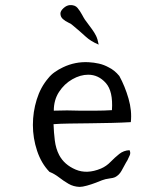

<svg xmlns="http://www.w3.org/2000/svg" viewBox="-20 -718 640 753"><path d="M493 -239Q460 -237 418.5 -236Q377 -235 334 -234.5Q291 -234 253 -233.5Q215 -233 190 -231Q191 -199 195 -167Q199 -135 212 -110Q232 -72 276.5 -53Q321 -34 376 -57Q397 -66 413.5 -83Q430 -100 447.5 -114Q465 -128 488 -129Q493 -119 489 -109.5Q485 -100 480 -90Q476 -83 474 -80Q466 -65 456.5 -48Q447 -31 431 -23Q425 -20 409 -18Q393 -16 380 -11Q373 -8 356 -1.5Q339 5 321 10Q303 15 292 15Q268 14 249 3Q230 -8 212 -22Q194 -36 174 -44Q142 -77 125.5 -126.5Q109 -176 109 -228Q109 -279 124 -327.5Q139 -376 169 -411Q180 -425 195 -435.5Q210 -446 227 -454Q275 -477 328 -474Q348 -473 368 -468.5Q388 -464 406 -454Q429 -443 448 -420Q470 -380 484 -331.5Q498 -283 493 -239ZM419 -286Q424 -360 395 -392.5Q366 -425 326 -425Q295 -425 263.5 -407Q232 -389 211.5 -357.5Q191 -326 191 -284Q218 -285 243 -285Q268 -285 292 -284Q325 -284 356 -284Q387 -284 419 -286ZM367 -543Q336 -556 316 -574.5Q296 -593 266 -618Q260 -624 248 -629.5Q236 -635 226.5 -643.5Q217 -652 217 -665Q217 -675 229 -686Q241 -697 254 -698Q274 -699 284 -687Q294 -675 302 -660Q305 -655 307.5 -650Q310 -645 313 -641Q330 -618 340 -604.5Q350 -591 356.5 -578Q363 -565 367 -543Z"/></svg>

Font: Yuji Syuku
Style: Regular
Weight: 400
Designer: Kataoka Yuji
Foundry: Kinuta Font Factory
Version: Version 3.002